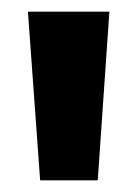

<svg xmlns="http://www.w3.org/2000/svg" viewBox="-20 -862 237 330"><path d="M148 -552H49L28 -842H168Z"/></svg>

Font: Yaldevi ExtraLight
Style: Bold
Weight: 700
Version: Version 1.100